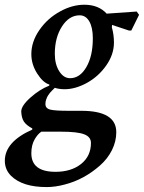

<svg xmlns="http://www.w3.org/2000/svg" viewBox="-23 -550 599 799"><path d="M205.1 -326.2Q205.1 -282.7 223.4 -253.7Q241.7 -224.6 268.6 -224.6Q309.6 -224.6 336.4 -270.8Q363.3 -316.9 363.3 -390.6Q363.3 -435.5 348.6 -460.9Q334 -486.3 308.6 -486.3Q264.6 -486.3 234.9 -439.9Q205.1 -393.6 205.1 -326.2ZM315.4 -88.9Q460.9 -88.9 460.9 0Q460.9 38.6 442.9 74.7Q424.8 110.8 393.1 138.7Q326.7 197.3 246.6 217.8Q207 228.5 170.9 228.5Q70.3 228.5 22.9 181.6Q-2.9 155.8 -2.9 119.1Q-2.9 40 111.3 -10.7V-15.6Q86.4 -28.8 76.4 -44.2Q66.4 -59.6 65.4 -85.9Q65.4 -109.9 103.8 -144Q142.1 -178.2 181.6 -193.4L182.6 -198.2Q156.2 -205.6 131.8 -243.9Q107.4 -282.2 107.4 -324.7Q107.4 -376.5 140.9 -425Q174.3 -473.6 227.1 -502.4Q277.3 -530.3 328.1 -530.3Q387.2 -530.3 420.9 -493.2L545.9 -502L555.7 -488.3L523.4 -422.9H513.7L443.4 -446.3L442.4 -436.5Q451.2 -406.2 451.2 -373Q451.2 -323.2 418.9 -277.3Q386.7 -231.4 337.9 -204.6Q290 -178.7 246.1 -178.7Q222.7 -178.7 205.1 -184.6L194.3 -173.8Q184.6 -164.1 182.6 -160.6Q179.2 -155.8 177.7 -153.8Q174.3 -148.9 172.9 -145.5Q172.9 -145 171.6 -141.8Q170.4 -138.7 169.4 -136.7Q166 -127.9 166 -117.2Q166 -98.6 186.5 -93.8Q205.6 -88.9 263.7 -88.9ZM149.4 -2Q147.9 -1 145 1Q133.3 9.8 122.1 28.3Q107.4 52.7 107.4 87.9Q107.4 165 208 165Q273.4 165 314.5 132.3Q355.5 99.6 355.5 44.9Q355.5 19.5 327.1 8.8Q299.3 -2 231.4 -2Z"/></svg>

Font: Neuton
Style: Italic
Weight: 400
Italic angle: -9°
Designer: Brian M Zick
Version: Version 1.32